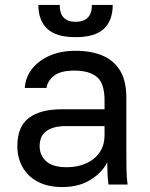

<svg xmlns="http://www.w3.org/2000/svg" viewBox="-20 -745 605 775"><path d="M231 10Q173 10 132.5 -11.5Q92 -33 71 -70.5Q50 -108 50 -155Q50 -234 96.5 -269Q143 -304 230 -304H402V-340Q402 -408 371.5 -434Q341 -460 280 -460Q223 -460 197 -438.5Q171 -417 168 -390H80Q83 -433 109 -466.5Q135 -500 180 -520Q225 -540 285 -540Q348 -540 394 -520.5Q440 -501 465 -459.5Q490 -418 490 -350V-135Q490 -93 490.5 -61.5Q491 -30 495 0H418Q415 -23 414 -43.5Q413 -64 413 -90Q392 -48 345 -19Q298 10 231 10ZM250 -70Q292 -70 326.5 -85Q361 -100 381.5 -129Q402 -158 402 -200V-236H245Q196 -236 168 -216.5Q140 -197 140 -155Q140 -118 166.5 -94Q193 -70 250 -70ZM285 -595Q207 -595 171 -628.5Q135 -662 135 -725H221Q221 -691 237 -674Q253 -657 285 -657Q318 -657 334.5 -674Q351 -691 351 -725H435Q435 -662 399 -628.5Q363 -595 285 -595Z"/></svg>

Font: Golos Text
Style: Regular
Weight: 400
Designer: A.Korolkova, Vitaly Kuzmin
Foundry: ParaType Ltd
Version: Version 2.004